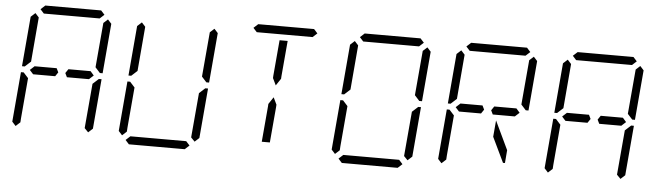

<svg xmlns="http://www.w3.org/2000/svg" viewBox="-56 -1233 5008 1466"><g transform="rotate(5 2448.0 -500.0)"><path d="M204 -969 238 -1000H666L694 -969L660 -938H658H477H415H234H232ZM204 -469H191L163 -500L197 -531H210H334H358H366L381 -500L360 -469H352H328ZM649 -436 694 -477H715L682 -95L648 -64L619 -94ZM724 -936 752 -905 719 -523H698L661 -564L691 -906ZM92 -64 64 -95 97 -477H118L127 -467L155 -436L128 -125L127 -108L126 -95ZM122 -523H101L134 -905L168 -936L196 -905L195 -892L167 -564L133 -533ZM612 -531H626L653 -500L619 -469H606H482H458H450L435 -500L456 -531H464H488Z M1428 -31 1394 0H966L938 -31L972 -62H974H1155H1217H1398H1400ZM1465 -436 1510 -477H1531L1498 -95L1464 -64L1435 -94ZM1540 -936 1568 -905 1535 -523H1514L1477 -564L1507 -906ZM908 -64 880 -95 913 -477H934L943 -467L971 -436L944 -125L943 -108L942 -95ZM938 -523H917L950 -905L984 -936L1012 -905L1011 -892L983 -564L949 -533Z M1836 -969 1870 -1000H2298L2326 -969L2292 -938H2290H2109H2047H1866H1864ZM2037 -108H1975L1999 -382L2000 -400L2036 -454L2062 -400L2061 -382ZM2043 -892H2105L2081 -618L2080 -600L2044 -546L2018 -600L2019 -618Z M2652 -969 2686 -1000H3114L3142 -969L3108 -938H3106H2925H2863H2682H2680ZM3060 -31 3026 0H2598L2570 -31L2604 -62H2606H2787H2849H3030H3032ZM3097 -436 3142 -477H3163L3130 -95L3096 -64L3067 -94ZM3172 -936 3200 -905 3167 -523H3146L3109 -564L3139 -906ZM2540 -64 2512 -95 2545 -477H2566L2575 -467L2603 -436L2576 -125L2575 -108L2574 -95ZM2570 -523H2549L2582 -905L2616 -936L2644 -905L2643 -892L2615 -564L2581 -533Z M3468 -969 3502 -1000H3930L3958 -969L3924 -938H3922H3741H3679H3498H3496ZM3468 -469H3455L3427 -500L3461 -531H3474H3598H3622H3630L3645 -500L3624 -469H3616H3592ZM3732 -300 3743 -426 3847 -207 3839 -108H3824ZM3988 -936 4016 -905 3983 -523H3962L3925 -564L3955 -906ZM3356 -64 3328 -95 3361 -477H3382L3391 -467L3419 -436L3392 -125L3391 -108L3390 -95ZM3386 -523H3365L3398 -905L3432 -936L3460 -905L3459 -892L3431 -564L3397 -533ZM3876 -531H3890L3917 -500L3883 -469H3870H3746H3722H3714L3699 -500L3720 -531H3728H3752Z M4284 -969 4318 -1000H4746L4774 -969L4740 -938H4738H4557H4495H4314H4312ZM4284 -469H4271L4243 -500L4277 -531H4290H4414H4438H4446L4461 -500L4440 -469H4432H4408ZM4729 -436 4774 -477H4795L4762 -95L4728 -64L4699 -94ZM4804 -936 4832 -905 4799 -523H4778L4741 -564L4771 -906ZM4172 -64 4144 -95 4177 -477H4198L4207 -467L4235 -436L4208 -125L4207 -108L4206 -95ZM4202 -523H4181L4214 -905L4248 -936L4276 -905L4275 -892L4247 -564L4213 -533ZM4692 -531H4706L4733 -500L4699 -469H4686H4562H4538H4530L4515 -500L4536 -531H4544H4568Z"/></g></svg>

Font: DSEG14 Classic Mini
Style: Light Italic
Weight: 300
Italic angle: -5°
Designer: Keshikan(Twitter:@keshinomi_88pro)
Version: Version 0.46